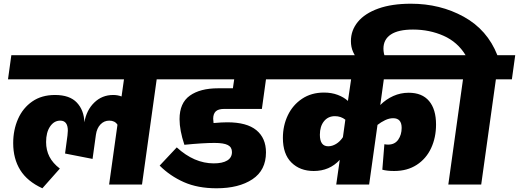

<svg xmlns="http://www.w3.org/2000/svg" viewBox="-20 -993 2792 1033"><path d="M909 -566H823L744 0H567L612 -322Q598 -344 568 -344Q540 -344 520.5 -323.5Q501 -303 496 -268L478 -138L330 -167L343 -264Q345 -282 345 -290Q345 -344 304 -344Q271 -344 249.5 -312.5Q228 -281 228 -229Q228 -185 246 -150Q264 -115 302 -86L208 20Q127 -17 89 -78Q51 -139 51 -223Q51 -294 77 -353Q103 -412 153.5 -447Q204 -482 276 -482Q355 -482 393.5 -441Q432 -400 434 -335Q445 -400 487 -441Q529 -482 589 -482Q613 -482 634 -474L647 -566H23L41 -696H928Z M1127 -354Q1127 -345 1129 -331Q1174 -335 1203 -335Q1308 -335 1359.5 -292.5Q1411 -250 1411 -173Q1411 -77 1338 -28.5Q1265 20 1145 20Q1044 20 969.5 -13Q895 -46 839 -102L931 -200Q1025 -114 1130 -114Q1177 -114 1202.5 -129.5Q1228 -145 1228 -175Q1228 -201 1206 -212.5Q1184 -224 1134 -224Q1073 -224 972 -214Q946 -292 946 -352Q946 -439 1001.5 -478.5Q1057 -518 1154 -518H1233L1240 -566H867L886 -696H1543L1524 -566H1411L1389 -407H1187Q1154 -407 1140.5 -393.5Q1127 -380 1127 -354Z M2026 -428Q2057 -459 2096 -476.5Q2135 -494 2179 -494Q2251 -494 2288.5 -449.5Q2326 -405 2326 -323Q2326 -253 2299.5 -196Q2273 -139 2222 -106Q2171 -73 2101 -73Q2062 -73 2037 -80L2048 -217Q2058 -215 2068 -215Q2104 -215 2122.5 -241.5Q2141 -268 2141 -305Q2141 -357 2095 -357Q2074 -357 2052 -346.5Q2030 -336 2011 -321L1966 0H1789L1808 -133Q1753 -73 1668 -73Q1594 -73 1548 -118.5Q1502 -164 1502 -251Q1502 -317 1528.5 -372.5Q1555 -428 1605 -461.5Q1655 -495 1723 -495Q1764 -495 1797 -482.5Q1830 -470 1852 -450L1869 -566H1488L1506 -696H2454L2436 -566H2045ZM1825 -255 1838 -349Q1814 -368 1782 -368Q1745 -368 1723 -340.5Q1701 -313 1701 -268Q1701 -206 1746 -206Q1767 -206 1788 -218.5Q1809 -231 1825 -255Z M2734 -566H2648L2569 0H2392L2471 -566H2386L2404 -696H2485Q2442 -767 2366.5 -800.5Q2291 -834 2202 -834Q2123 -834 2083 -807.5Q2043 -781 2043 -731Q2043 -706 2054 -678L1915 -660Q1891 -688 1879.5 -714Q1868 -740 1868 -772Q1868 -830 1905.5 -875.5Q1943 -921 2015.5 -947Q2088 -973 2191 -973Q2348 -973 2475 -903Q2602 -833 2656 -696H2752Z"/></svg>

Font: FiraGO Heavy
Style: Italic
Weight: 900
Italic angle: -8°
Designer: bBox Type GmbH
Foundry: bBox Type GmbH
Version: Version 1.001